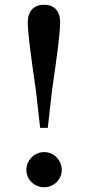

<svg xmlns="http://www.w3.org/2000/svg" viewBox="-20 -774 370 808"><path d="M166 14C207 14 240 -19 240 -59C240 -99 207 -134 166 -134C124 -134 91 -99 91 -59C91 -19 124 14 166 14ZM166 -754C124 -754 97 -729 97 -681C97 -635 109 -545 131 -394L149 -236H181L199 -394C221 -545 233 -635 233 -681C233 -729 207 -754 166 -754Z"/></svg>

Font: Source Han Serif CN SemiBold
Style: Regular
Weight: 600
Designer: Ryoko NISHIZUKA 西塚涼子 (kana & ideographs); Frank Grießhammer (Latin, Greek & Cyrillic); Wenlong ZHANG 张文龙 (bopomofo); San
Foundry: Adobe Systems Incorporated
Version: Version 1.000;PS 1;hotconv 16.6.53;makeotf.lib2.5.65590